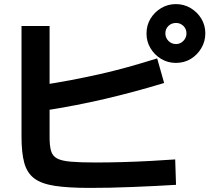

<svg xmlns="http://www.w3.org/2000/svg" viewBox="-20 -875 1040 937"><path d="M417 42Q313 42 247.5 32Q182 22 147 -4.5Q112 -31 98.5 -80Q85 -129 85 -208V-748H222V-205Q222 -164 229 -139Q236 -114 258 -102Q280 -90 325.5 -86Q371 -82 446 -82Q510 -82 579 -84Q648 -86 714 -89.5Q780 -93 835 -97L839 27Q794 30 739.5 32.5Q685 35 628 37.5Q571 40 516.5 41Q462 42 417 42ZM174 -458Q257 -471 328 -484.5Q399 -498 466 -513Q533 -528 601.5 -547Q670 -566 747 -590L781 -470Q636 -426 493 -392.5Q350 -359 195 -335ZM838 -568Q799 -568 766.5 -587.5Q734 -607 714.5 -639.5Q695 -672 695 -711Q695 -752 714.5 -784Q734 -816 766.5 -835.5Q799 -855 838 -855Q878 -855 910.5 -835.5Q943 -816 962.5 -784Q982 -752 982 -712Q982 -673 962.5 -640Q943 -607 911 -587.5Q879 -568 838 -568ZM839 -660Q860 -660 875 -675.5Q890 -691 890 -712Q890 -734 875 -748.5Q860 -763 839 -763Q817 -763 802 -748.5Q787 -734 787 -712Q787 -691 802 -675.5Q817 -660 839 -660Z"/></svg>

Font: M PLUS 2 Thin
Style: Bold
Weight: 700
Version: Version 1.001